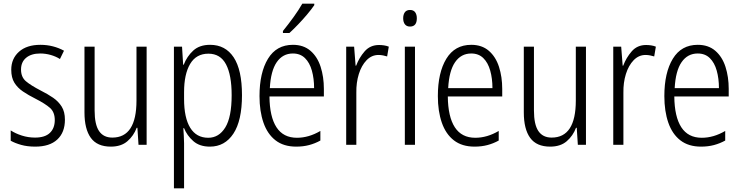

<svg xmlns="http://www.w3.org/2000/svg" viewBox="-20 -836 4018 1041"><path d="M332 -187Q332 -118 290.5 -79.5Q249 -41 171 -41Q128 -41 94.5 -50.5Q61 -60 38 -73V-129Q64 -112 98.5 -101Q133 -90 170 -90Q224 -90 250.5 -115.5Q277 -141 277 -185Q277 -228 251 -251Q225 -274 172 -301Q134 -320 104.5 -340Q75 -360 58 -387.5Q41 -415 41 -458Q41 -518 83 -555.5Q125 -593 199 -593Q235 -593 267.5 -584.5Q300 -576 327 -561L305 -516Q283 -530 255 -538Q227 -546 198 -546Q150 -546 122 -523Q94 -500 94 -459Q94 -418 120.5 -395.5Q147 -373 201 -345Q239 -326 268 -306Q297 -286 314.5 -258Q332 -230 332 -187Z M775 -583V-51H731L725 -143H721Q705 -100 671 -70.5Q637 -41 581 -41Q507 -41 472.5 -88.5Q438 -136 438 -227V-583H493V-237Q493 -161 517 -125.5Q541 -90 589 -90Q720 -90 720 -291V-583Z M1119 -593Q1202 -593 1247 -525Q1292 -457 1292 -320Q1292 -182 1245.5 -111.5Q1199 -41 1118 -41Q1062 -41 1028 -71Q994 -101 978 -141H974Q975 -123 976.5 -101.5Q978 -80 978 -59V185H923V-583H967L973 -485H976Q994 -531 1028 -562Q1062 -593 1119 -593ZM1110 -545Q1044 -545 1011 -489.5Q978 -434 978 -336V-300Q978 -197 1011.5 -143Q1045 -89 1109 -89Q1167 -89 1201.5 -145Q1236 -201 1236 -320Q1236 -429 1205.5 -487Q1175 -545 1110 -545Z M1568 -593Q1626 -593 1663.5 -560.5Q1701 -528 1718.5 -473.5Q1736 -419 1736 -354V-313H1441Q1442 -203 1479 -146Q1516 -89 1590 -89Q1654 -89 1717 -126V-74Q1688 -58 1656 -49.5Q1624 -41 1586 -41Q1518 -41 1474 -75Q1430 -109 1408.5 -171Q1387 -233 1387 -315Q1387 -442 1433 -517.5Q1479 -593 1568 -593ZM1568 -546Q1513 -546 1480.5 -499Q1448 -452 1443 -358H1683Q1683 -410 1671 -453Q1659 -496 1633.5 -521Q1608 -546 1568 -546ZM1684 -808Q1669 -786 1645.5 -758Q1622 -730 1596 -703Q1570 -676 1549 -657H1514V-668Q1544 -705 1571.5 -743Q1599 -781 1619 -816H1684Z M2035 -592Q2048 -592 2062 -590Q2076 -588 2088 -583L2079 -530Q2069 -533 2057 -535.5Q2045 -538 2032 -538Q1995 -538 1967.5 -509.5Q1940 -481 1925.5 -434.5Q1911 -388 1912 -333V-51H1857V-583H1900L1908 -480H1911Q1927 -523 1957 -557.5Q1987 -592 2035 -592Z M2203 -782Q2222 -782 2231 -769.5Q2240 -757 2240 -737Q2240 -692 2203 -692Q2185 -692 2175.5 -704Q2166 -716 2166 -737Q2166 -757 2175 -769.5Q2184 -782 2203 -782ZM2230 -583V-51H2175V-583Z M2535 -593Q2593 -593 2630.5 -560.5Q2668 -528 2685.5 -473.5Q2703 -419 2703 -354V-313H2408Q2409 -203 2446 -146Q2483 -89 2557 -89Q2621 -89 2684 -126V-74Q2655 -58 2623 -49.5Q2591 -41 2553 -41Q2485 -41 2441 -75Q2397 -109 2375.5 -171Q2354 -233 2354 -315Q2354 -442 2400 -517.5Q2446 -593 2535 -593ZM2535 -546Q2480 -546 2447.5 -499Q2415 -452 2410 -358H2650Q2650 -410 2638 -453Q2626 -496 2600.5 -521Q2575 -546 2535 -546Z M3157 -583V-51H3113L3107 -143H3103Q3087 -100 3053 -70.5Q3019 -41 2963 -41Q2889 -41 2854.5 -88.5Q2820 -136 2820 -227V-583H2875V-237Q2875 -161 2899 -125.5Q2923 -90 2971 -90Q3102 -90 3102 -291V-583Z M3483 -592Q3496 -592 3510 -590Q3524 -588 3536 -583L3527 -530Q3517 -533 3505 -535.5Q3493 -538 3480 -538Q3443 -538 3415.5 -509.5Q3388 -481 3373.5 -434.5Q3359 -388 3360 -333V-51H3305V-583H3348L3356 -480H3359Q3375 -523 3405 -557.5Q3435 -592 3483 -592Z M3763 -593Q3821 -593 3858.5 -560.5Q3896 -528 3913.5 -473.5Q3931 -419 3931 -354V-313H3636Q3637 -203 3674 -146Q3711 -89 3785 -89Q3849 -89 3912 -126V-74Q3883 -58 3851 -49.5Q3819 -41 3781 -41Q3713 -41 3669 -75Q3625 -109 3603.5 -171Q3582 -233 3582 -315Q3582 -442 3628 -517.5Q3674 -593 3763 -593ZM3763 -546Q3708 -546 3675.5 -499Q3643 -452 3638 -358H3878Q3878 -410 3866 -453Q3854 -496 3828.5 -521Q3803 -546 3763 -546Z"/></svg>

Font: Noto Sans Tamil UI Condensed Light
Style: Regular
Weight: 300
Width: 3
Designer: Jelle Bosma - Monotype Design Team
Foundry: Monotype Imaging Inc.
Version: Version 2.004; ttfautohint (v1.8.4.7-5d5b)